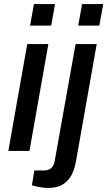

<svg xmlns="http://www.w3.org/2000/svg" viewBox="-20 -743 528 945"><path d="M128 -617 147 -723H251L232 -617ZM21 0 114 -526H218L125 0ZM365 -617 384 -723H488L469 -617ZM218 182Q204 182 188.5 180Q173 178 159.5 175Q146 172 137 169L149 96H196Q219 96 232 84.5Q245 73 249 51L352 -526H456L353 56Q347 88 333 116.5Q319 145 291 163.5Q263 182 218 182Z"/></svg>

Font: Archivo SemiBold Medium
Style: Italic
Weight: 500
Italic angle: -10°
Version: Version 2.001